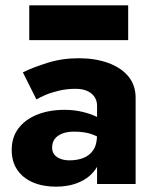

<svg xmlns="http://www.w3.org/2000/svg" viewBox="-20 -692 584 722"><path d="M176 -137Q176 -156 185.5 -169Q195 -182 213.5 -189.5Q232 -197 258 -197Q297 -197 324.5 -187.5Q352 -178 378 -159V-230Q368 -241 344.5 -252.5Q321 -264 289.5 -271.5Q258 -279 223 -279Q165 -279 120 -261Q75 -243 49.5 -209.5Q24 -176 24 -128Q24 -85 44.5 -54Q65 -23 103 -6.5Q141 10 191 10Q239 10 277.5 -6.5Q316 -23 338.5 -54.5Q361 -86 361 -130L345 -186Q345 -149 331 -128Q317 -107 293.5 -98Q270 -89 242 -89Q223 -89 208 -94.5Q193 -100 184.5 -110.5Q176 -121 176 -137ZM117 -318Q128 -325 150 -334.5Q172 -344 201.5 -351Q231 -358 264 -358Q302 -358 323.5 -340.5Q345 -323 345 -294V0H490V-324Q490 -372 462.5 -405Q435 -438 386.5 -455.5Q338 -473 276 -473Q214 -473 159.5 -456Q105 -439 66 -420ZM90 -541H462V-672H90Z"/></svg>

Font: Jost
Style: Bold
Weight: 700
Version: Version 3.710